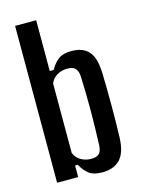

<svg xmlns="http://www.w3.org/2000/svg" viewBox="-121 -869 693 946"><g transform="rotate(-15 225.0 -396.0)"><path d="M281.5 8.5Q237.5 8.5 214.8 -8.5Q192 -25.5 173 -59H159.5V0H52V-800H159.5V-541H179.5Q198.5 -574.5 221.5 -591.5Q244.5 -608.5 288 -608.5Q345.5 -608.5 375 -575.8Q404.5 -543 407 -466Q408 -433 408.8 -390Q409.5 -347 409.5 -300.8Q409.5 -254.5 408.8 -211.2Q408 -168 407 -134Q404 -58 371.8 -24.8Q339.5 8.5 281.5 8.5ZM245 -70Q274.5 -70 286.8 -83.2Q299 -96.5 300 -125.5Q301.5 -166 302.5 -208.5Q303.5 -251 303.8 -295Q304 -339 303.2 -383.8Q302.5 -428.5 300.5 -474Q299.5 -502 287.2 -516Q275 -530 245 -530Q216.5 -530 193.2 -516.5Q170 -503 159.5 -477.5V-123Q170 -96 194.2 -83Q218.5 -70 245 -70Z"/></g></svg>

Font: Big Shoulders Medium
Style: Regular
Weight: 500
Designer: Patric King
Foundry: XO Type Co
Version: Version 2.002